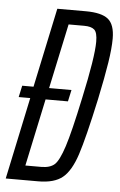

<svg xmlns="http://www.w3.org/2000/svg" viewBox="-51 -725 477 761"><g transform="rotate(5 187.5 -344.0)"><path d="M375 -589Q375 -551 366 -493Q357 -435 338 -345Q304 -188 282 -121Q260 -54 227 -27Q194 0 130 0H1L70 -326H24L34 -372H79L146 -688H259Q322 -688 348.5 -666.5Q375 -645 375 -589ZM311 -571Q311 -608 298.5 -619Q286 -630 258 -630H196L141 -372H230L220 -326H131L74 -58H137Q172 -58 190 -74Q208 -90 227 -148.5Q246 -207 275 -344Q311 -510 311 -571Z"/></g></svg>

Font: Saira Ultra Condensed
Style: Italic
Weight: 400
Width: 1
Italic angle: -12°
Designer: Hector Gatti with collaboration of the Omnibus-Type team
Foundry: Omnibus-Type
Version: Version 1.001; ttfautohint (v1.8)